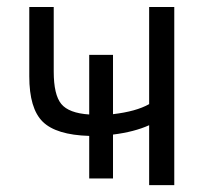

<svg xmlns="http://www.w3.org/2000/svg" viewBox="-20 -540 602 560"><path d="M309.6 -207Q377 -214.8 415 -236.3V-519.5H488.3V0H415V-174.8Q372.1 -155.3 309.6 -147.5V-19.5H240.2V-143.6Q143.6 -146.5 104.5 -185.1Q65.4 -223.6 65.4 -317.4V-519.5H136.7V-331.1Q136.7 -263.7 158.7 -236.8Q180.7 -210 240.2 -206.1V-379.9H309.6Z"/></svg>

Font: Mgen+ 1c regular
Style: Regular
Weight: 400
Designer: [Source Han Sans]
Ryoko NISHIZUKA  (kana & ideographs); Paul D. Hunt (Latin, Greek & Cyrillic); Wenlong ZHANG  (bopomofo
Version: Version 1.059.20150602